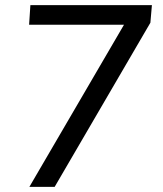

<svg xmlns="http://www.w3.org/2000/svg" viewBox="-20 -732 640 752"><path d="M194 0H95L486 -670L491 -635H94L99 -712H575L569 -643Z"/></svg>

Font: Muli Medium
Style: Italic
Weight: 500
Italic angle: -4.541°
Designer: Vernon Adams
Foundry: Vernon Adams
Version: Version 2.100; ttfautohint (v1.8.1.43-b0c9)